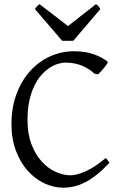

<svg xmlns="http://www.w3.org/2000/svg" viewBox="-20 -872 576 907"><path d="M497.1 -103Q465.8 -69.8 437.3 -47.1Q408.7 -24.4 382.1 -10.7Q355.5 2.9 329.8 8.8Q304.2 14.6 278.8 14.6Q233.4 14.6 189.7 -5.9Q146 -26.4 111.3 -64.9Q76.7 -103.5 55.4 -159.4Q34.2 -215.3 34.2 -286.1Q34.2 -364.3 57.9 -427.7Q81.5 -491.2 122.1 -536.1Q162.6 -581.1 216.3 -605.5Q270 -629.9 330.1 -629.9Q382.8 -629.9 422.6 -615.7Q462.4 -601.6 487.8 -581.1Q490.7 -578.6 486.3 -571.3Q481.9 -564 474.4 -554.7Q466.8 -545.4 458.3 -536.1Q449.7 -526.9 443.8 -521L426.8 -523.9Q401.9 -546.9 367.7 -561.5Q333.5 -576.2 289.1 -576.2Q272.5 -576.2 252.7 -570.1Q232.9 -564 212.9 -550.8Q192.9 -537.6 174.3 -516.4Q155.8 -495.1 141.4 -464.8Q127 -434.6 118.4 -394.8Q109.9 -355 109.9 -304.2Q109.9 -239.3 128.7 -190.4Q147.5 -141.6 177 -109.1Q206.5 -76.7 242.9 -60.3Q279.3 -43.9 314 -43.9Q340.3 -43.9 382.8 -62Q425.3 -80.1 479 -125Q481.4 -124 484.1 -120.8Q486.8 -117.7 489.3 -114.3Q491.7 -110.8 493.7 -107.7Q495.6 -104.5 497.1 -103ZM326.2 -679.2H273.9L145 -829.1Q148.4 -834 150.9 -837.4Q153.3 -840.8 155.5 -843.3Q157.7 -845.7 160.4 -847.7Q163.1 -849.6 167 -852.1L301.3 -749L433.1 -852.1Q441.4 -847.7 444.8 -843.3Q448.2 -838.9 454.1 -829.1Z"/></svg>

Font: Noto Serif Devanagari
Style: Bold
Weight: 700
Designer: Monotype Design Team
Foundry: Monotype Imaging Inc.
Version: Version 1.01